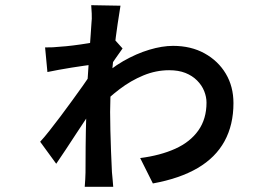

<svg xmlns="http://www.w3.org/2000/svg" viewBox="-20 -674 1040 741"><path d="M521 -64Q599 -74 656.5 -100Q714 -126 745.5 -170.5Q777 -215 777 -278Q777 -300 768 -322.5Q759 -345 740.5 -363.5Q722 -382 695.5 -392.5Q669 -403 633 -403Q582 -403 533.5 -383Q485 -363 441 -329.5Q397 -296 359 -256V-364Q405 -409 455.5 -438Q506 -467 556 -482Q606 -497 648 -497Q717 -497 769.5 -468Q822 -439 851.5 -389.5Q881 -340 881 -276Q881 -192 846.5 -129Q812 -66 743 -25.5Q674 15 570 34ZM333 -585Q335 -600 334 -622Q333 -644 332 -654L445 -652Q441 -628 434 -581.5Q427 -535 420.5 -476.5Q414 -418 409.5 -357Q405 -296 405 -242Q405 -209 406 -170Q407 -131 408.5 -90Q410 -49 412 -10Q413 0 414.5 17Q416 34 417 47H307Q308 35 309 18Q310 1 310 -8Q310 -48 310.5 -107.5Q311 -167 313 -231.5Q315 -296 317 -350Q319 -377 321 -411Q323 -445 325.5 -478.5Q328 -512 330 -540.5Q332 -569 333 -585ZM338 -425Q324 -423 302.5 -420Q281 -417 256 -413Q231 -409 206.5 -404.5Q182 -400 163 -396L154 -491Q171 -491 184 -491.5Q197 -492 215 -494Q233 -495 261.5 -498.5Q290 -502 320.5 -507Q351 -512 377.5 -517Q404 -522 417 -527L453 -487Q443 -473 425.5 -448Q408 -423 397 -406L353 -276Q339 -256 319 -226Q299 -196 277 -162.5Q255 -129 234 -97Q213 -65 197 -42L135 -127Q150 -143 170.5 -169Q191 -195 214 -225.5Q237 -256 259 -286.5Q281 -317 300 -343.5Q319 -370 330 -389L331 -410Z"/></svg>

Font: Noto Sans JP Thin SemiBold
Style: Regular
Weight: 600
Version: Version 2.004-H2;hotconv 1.0.118;makeotfexe 2.5.65603